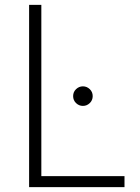

<svg xmlns="http://www.w3.org/2000/svg" viewBox="-20 -765 573 785"><path d="M99 -745H149V-45H489V0H99ZM319 -412Q335 -412 347 -400.5Q359 -389 359 -372Q359 -355 347 -343.5Q335 -332 319 -332Q303 -332 291 -343.5Q279 -355 279 -372Q279 -389 291 -400.5Q303 -412 319 -412Z"/></svg>

Font: Eudoxus Sans ExtraLight
Style: Regular
Weight: 200
Designer: Stijn de Vries
Foundry: tokotype
Version: Version 2.005